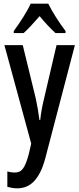

<svg xmlns="http://www.w3.org/2000/svg" viewBox="-20 -786 431 1046"><path d="M243 -766H147C129 -725 89 -663 55 -617V-606H109C132 -627 165 -662 196 -698C225 -662 256 -630 282 -606H337V-617C302 -663 265 -721 243 -766ZM4 -540 150 -4 137 53C116 130 99 154 60 154C47 154 33 152 20 148V232C39 237 56 240 74 240C144 240 195 193 226 79L388 -540H288L220 -249C209 -204 203 -168 199 -132H195C190 -172 183 -211 175 -249L104 -540Z"/></svg>

Font: Noto Sans Sinhala UI ExtraCondensed Medium
Style: Regular
Weight: 500
Width: 2
Designer: Jelle Bosma - Monotype Design Team
Foundry: Monotype Imaging Inc.
Version: Version 2.006